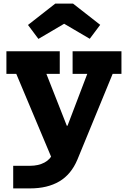

<svg xmlns="http://www.w3.org/2000/svg" viewBox="-20 -836 710 1066"><path d="M383.1 -551.2H654.3V-426L605.5 -426L410 49.5Q375.3 132.4 309.3 171.2Q243.4 210 147.1 210H53.3V84.5H147.1Q192.7 84.5 226.6 66.6Q260.5 48.6 274.9 13.6L333.3 -52L269.7 48.3L70.3 -426H15.6V-551.2H311.8V-426H237.5L388.6 -42.1L285.4 -137.8H393.3L326.3 -63L464.6 -426H383.1ZM385.6 -815.9 536.3 -698.1 478.3 -620.7 336.2 -704.1 193.3 -620 135.4 -697.4 286.8 -815.9Z"/></svg>

Font: Hepta Slab ExtraLight
Style: Regular
Weight: 200
Designer: Michael LaGattuta
Foundry: Michael LaGattuta
Version: Version 1.100